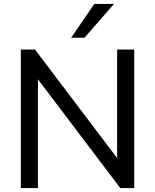

<svg xmlns="http://www.w3.org/2000/svg" viewBox="-20 -957 788 977"><path d="M86 0V-705H158L600 -121H576V-705H663V0H592L150 -584H173V0ZM342 -765 460 -937H560L410 -765Z"/></svg>

Font: Mulish Medium
Style: Regular
Weight: 500
Designer: Vernon Adams
Foundry: Vernon Adams
Version: Version 3.603; ttfautohint (v1.8.3)